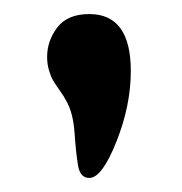

<svg xmlns="http://www.w3.org/2000/svg" viewBox="-20 -720 259 273"><path d="M47 -639Q47 -662 61.5 -681Q76 -700 107 -700Q166 -700 166 -619Q166 -570 145.5 -518.5Q125 -467 107 -467Q94 -467 91 -484.5Q88 -502 86 -531Q84 -560 74 -577Q71 -583 64.5 -592Q58 -601 55 -606.5Q52 -612 49.5 -620.5Q47 -629 47 -639Z"/></svg>

Font: Happy Monkey
Style: Regular
Weight: 400
Version: Version 1.001